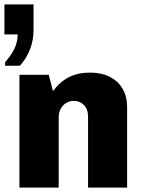

<svg xmlns="http://www.w3.org/2000/svg" viewBox="-32 -850 650 870"><path d="M56 0V-511H189L208 -437Q240 -480 280.5 -500.5Q321 -521 377 -521Q428 -521 466 -501.5Q504 -482 524 -447Q544 -412 544 -365V0H367V-322Q367 -355 348.5 -374Q330 -393 302 -393Q284 -393 268 -383.5Q252 -374 243 -357Q234 -340 234 -319V0ZM-9 -552V-568Q18 -598 33 -628.5Q48 -659 48 -694H-12V-830H120V-715Q120 -668 104 -626.5Q88 -585 58 -552Z"/></svg>

Font: Chivo Medium ExtraBold
Style: Regular
Weight: 800
Version: Version 2.002